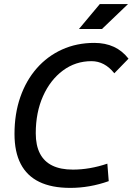

<svg xmlns="http://www.w3.org/2000/svg" viewBox="-20 -914 652 944"><path d="M325.2 9.8Q233.9 9.8 173.1 -19.8Q112.3 -49.3 81.8 -108.2Q51.3 -167 51.3 -255.4Q51.3 -354.5 79.8 -436.5Q108.4 -518.6 160.6 -578.1Q212.9 -637.7 284.9 -670.4Q356.9 -703.1 443.8 -703.1Q551.8 -703.1 611.8 -625.5L542 -553.7Q494.6 -613.3 429.7 -613.3Q351.1 -613.3 289.1 -567.1Q227.1 -521 191.4 -440.9Q155.8 -360.8 155.8 -258.8Q155.8 -199.2 176.3 -159.4Q196.8 -119.6 237.3 -99.9Q277.8 -80.1 338.4 -80.1Q421.4 -80.1 507.8 -109.4L514.6 -23.4Q420.9 9.8 325.2 9.8ZM368.2 -771.5 470.7 -894H609.4L481.4 -771.5Z"/></svg>

Font: Cascadia Code
Style: Italic
Weight: 400
Italic angle: -10°
Designer: Aaron Bell
Foundry: Saja Typeworks
Version: Version 2407.024